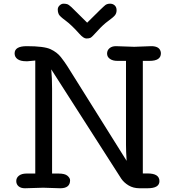

<svg xmlns="http://www.w3.org/2000/svg" viewBox="-20 -1006 936 1026"><path d="M210.9 -2.9 113.3 0Q91.8 0 79.3 -10.5Q66.9 -21 66.9 -38.6Q66.9 -56.2 81.5 -67.4Q96.2 -78.6 121.6 -78.6H168.5V-682.6L127 -678.7Q123 -678.7 119.6 -678.7Q89.8 -678.7 74 -689.9Q58.1 -701.2 58.1 -720.7Q58.1 -759.3 123 -759.3Q215.8 -759.3 250.5 -742.9Q285.2 -726.6 305.4 -700.7Q325.7 -674.8 340.8 -650.9L656.7 -146.5Q653.3 -197.8 653.3 -231V-680.7H607.4Q582.5 -680.7 567.4 -691.4Q552.2 -702.1 552.2 -719.7Q552.2 -737.3 565.2 -748.3Q578.1 -759.3 599.6 -759.3L697.3 -755.9L788.1 -759.3Q827.6 -759.3 836.9 -735.4Q839.8 -728.5 839.8 -721.2Q839.8 -680.7 778.8 -680.7H743.2V-79.1H768.6Q832 -79.1 832 -38.1Q832 0 768.6 0H725.6Q692.4 0 667.2 -15.1Q642.1 -30.3 627.9 -51.3L253.9 -635.3Q258.3 -588.9 258.3 -532.2V-78.6H293Q326.7 -78.6 340.6 -66.7Q354.5 -54.7 354.5 -42.5Q354.5 0 302.2 0ZM404.8 -824.7Q361.8 -873 330.1 -896.2Q298.3 -919.4 293.5 -930.7Q288.6 -941.9 288.6 -954.8Q288.6 -967.8 298.6 -977.1Q308.6 -986.3 319.3 -986.3Q330.1 -986.3 338.6 -983.9Q347.2 -981.4 361.8 -967.8L445.8 -884.8Q533.7 -972.7 543.7 -979.5Q553.7 -986.3 568.4 -986.3Q583 -986.3 593 -977.1Q603 -967.8 603 -951.4Q603 -935.1 594 -924.1Q585 -913.1 557.9 -893.6Q530.8 -874 501 -840.8Q471.2 -807.6 463.6 -804Q456.1 -800.3 441.4 -800.3Q426.8 -800.3 404.8 -824.7Z"/></svg>

Font: Oldenburg
Style: Regular
Weight: 400
Designer: Nicole Fally
Foundry: Nicole Fally
Version: Version 1.001